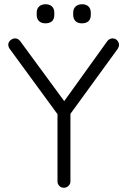

<svg xmlns="http://www.w3.org/2000/svg" viewBox="-20 -885 599 905"><path d="M511 -704Q524 -704 532.5 -694.5Q541 -685 541 -674Q541 -669 539.5 -664.5Q538 -660 535 -655L300 -332L312 -371V-30Q312 -18 303 -9Q294 0 281 0Q268 0 259.5 -9Q251 -18 251 -30V-364L256 -340L27 -653Q23 -658 21 -663.5Q19 -669 19 -674Q19 -687 29.5 -695.5Q40 -704 51 -704Q66 -704 76 -690L291 -397L276 -399L485 -690Q495 -704 511 -704ZM366 -775Q347 -775 336 -785.5Q325 -796 325 -815V-825Q325 -844 336.5 -854.5Q348 -865 367 -865Q386 -865 397 -854.5Q408 -844 408 -825V-815Q408 -795 397 -785Q386 -775 366 -775ZM194 -775Q175 -775 164 -785.5Q153 -796 153 -815V-825Q153 -844 164.5 -854.5Q176 -865 195 -865Q214 -865 225 -854.5Q236 -844 236 -825V-815Q236 -795 225 -785Q214 -775 194 -775Z"/></svg>

Font: Quicksand Light
Style: Regular
Weight: 400
Version: Version 3.004